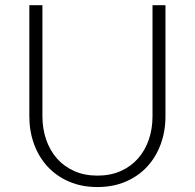

<svg xmlns="http://www.w3.org/2000/svg" viewBox="-20 -728 767 756"><path d="M363.5 -36.5Q414.5 -36.5 454.8 -54.2Q495 -72 523 -103.5Q551 -135 565.8 -177.8Q580.5 -220.5 580.5 -270V-707.5H631.5V-270Q631.5 -211.5 613 -160.8Q594.5 -110 559.8 -72.2Q525 -34.5 475.2 -13Q425.5 8.5 363.5 8.5Q301.5 8.5 251.8 -13Q202 -34.5 167.2 -72.2Q132.5 -110 114 -160.8Q95.5 -211.5 95.5 -270V-707.5H147V-270.5Q147 -221 161.8 -178.2Q176.5 -135.5 204.2 -104Q232 -72.5 272.2 -54.5Q312.5 -36.5 363.5 -36.5Z"/></svg>

Font: LatoLatin Light
Style: Regular
Weight: 300
Designer: Lukasz Dziedzic with Adam Twardoch and Botio Nikoltchev
Foundry: tyPoland Lukasz Dziedzic
Version: Version 2.015; 2015-08-06; http://www.latofonts.com/